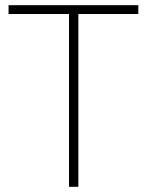

<svg xmlns="http://www.w3.org/2000/svg" viewBox="-20 -720 566 740"><path d="M246 0V-666H13V-700H513V-666H282V0Z"/></svg>

Font: TitilliumWeb ExtraLight
Style: Regular
Weight: 400
Designer: Mohamed Gaber, Accademia di Belle Arti di Urbino and others
Foundry: Kief Type Foundry, Accademia di Belle Arti di Urbino and others
Version: Version 3.000; ttfautohint (v1.8.2)